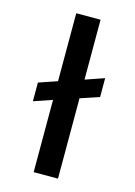

<svg xmlns="http://www.w3.org/2000/svg" viewBox="-110 -765 578 824"><g transform="rotate(15 179.0 -353.0)"><path d="M124 0V-321L42 -293V-376L124 -404V-706H232V-440L316 -469V-385L232 -357V0Z"/></g></svg>

Font: Bricolage Grotesque 12pt Medium
Style: Regular
Weight: 500
Designer: Mathieu Triay
Foundry: Atelier Triay
Version: Version 1.001; ttfautohint (v1.8.4.7-5d5b);gftools[0.9.33.de